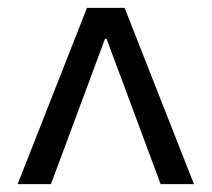

<svg xmlns="http://www.w3.org/2000/svg" viewBox="-20 -750 540 490"><path d="M25 -280 202 -730H298L475 -280H390L252 -651H248L110 -280Z"/></svg>

Font: M PLUS 1 Code
Style: Regular
Weight: 400
Designer: Coji Morishita
Foundry: UNDERFOREST DESIGN
Version: Version 1.005